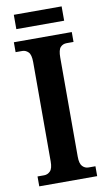

<svg xmlns="http://www.w3.org/2000/svg" viewBox="-94 -891 518 937"><g transform="rotate(-10 165.0 -423.0)"><path d="M22 0V-49H55Q72 -49 85 -62Q98 -75 98 -110V-602Q98 -639 85 -652Q72 -665 55 -665H22V-714H309V-665H275Q256 -665 244 -652Q232 -639 232 -601V-110Q232 -76 244.5 -62.5Q257 -49 275 -49H309V0ZM45 -775V-846H282V-775Z"/></g></svg>

Font: Noto Serif Tamil ExtraCondensed
Style: Bold
Weight: 700
Width: 2
Designer: Indian Type Foundry, Tom Grace, and the Monotype Design Team
Foundry: Monotype Imaging Inc.
Version: Version 2.004; ttfautohint (v1.8.4.7-5d5b)